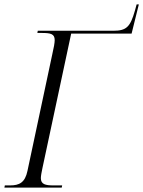

<svg xmlns="http://www.w3.org/2000/svg" viewBox="-39 -854 652 874"><path d="M-19 0H242L244 -10H204C168 -10 147 -15 147 -43C147 -53 150 -69 154 -88L285 -701H560L593 -834H583L575 -805C554 -731 536 -714 477 -714H133L131 -704H150C192 -704 210 -700 210 -671C210 -660 206 -636 199 -607L86 -76C75 -23 49 -10 7 -10H-17Z"/></svg>

Font: Noto Serif Display SemiCondensed Light
Style: Italic
Weight: 300
Width: 4
Italic angle: -12°
Designer: Monotype Design Team
Foundry: Monotype Imaging Inc.
Version: Version 2.009